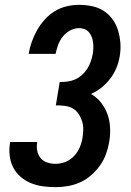

<svg xmlns="http://www.w3.org/2000/svg" viewBox="-20 -763 540 791"><path d="M209 8Q182 8 156.5 4.5Q131 1 107.5 -8.5Q84 -18 65 -34.5Q46 -51 34.5 -73Q23 -95 20 -121Q17 -147 21 -173L22 -178H133V-176Q130 -158 133.5 -141Q137 -124 147.5 -111.5Q158 -99 174.5 -93.5Q191 -88 209 -88Q229 -88 249.5 -96Q270 -104 285 -120Q300 -136 308.5 -156Q317 -176 320 -196Q323 -214 323 -231.5Q323 -249 317.5 -265.5Q312 -282 302.5 -295.5Q293 -309 278.5 -317Q264 -325 246 -327Q228 -329 210 -329L226 -425Q241 -425 257.5 -427Q274 -429 289 -435.5Q304 -442 317 -453.5Q330 -465 339 -479Q348 -493 353.5 -508.5Q359 -524 362 -540Q364 -552 364.5 -564Q365 -576 363.5 -588Q362 -600 358 -610.5Q354 -621 346.5 -630Q339 -639 328.5 -643Q318 -647 305 -647Q287 -647 269 -637.5Q251 -628 238.5 -612Q226 -596 219.5 -578Q213 -560 209 -541H98Q102 -566 111 -591Q120 -616 133 -639Q146 -662 164.5 -682.5Q183 -703 206 -717Q229 -731 254.5 -737Q280 -743 305 -743Q333 -743 359.5 -737.5Q386 -732 407.5 -718Q429 -704 444 -683Q459 -662 466.5 -637Q474 -612 476 -585Q478 -558 473 -530Q469 -506 459.5 -483Q450 -460 434.5 -439.5Q419 -419 398.5 -402.5Q378 -386 355 -376Q379 -362 396 -340.5Q413 -319 422.5 -293Q432 -267 433.5 -237.5Q435 -208 430 -179Q426 -154 417 -129Q408 -104 392 -81.5Q376 -59 355.5 -41Q335 -23 310.5 -12Q286 -1 260 3.5Q234 8 209 8Z"/></svg>

Font: Iosevka Web
Style: Bold Italic
Weight: 700
Italic angle: -9°
Monospace: yes
Designer: Belleve Invis
Foundry: Belleve Invis
Version: Version 28.0.3; ttfautohint (v1.8.3)